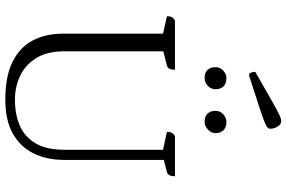

<svg xmlns="http://www.w3.org/2000/svg" viewBox="-202 -888 1102 739"><g transform="rotate(90 349.5 -519.0)"><path d="M364 12Q274 12 218 -16Q162 -44 136 -94Q110 -144 110 -211V-595L43 -610Q43 -622 46.5 -629Q50 -636 61 -641H249Q249 -614 233 -610L178 -596V-215Q178 -149 204 -107Q230 -65 272.5 -45Q315 -25 364 -25Q421 -25 464.5 -44Q508 -63 532.5 -105Q557 -147 557 -217V-595L488 -610Q488 -633 505 -641H659Q659 -614 643 -610L596 -598V-214Q596 -148 571 -97Q546 -46 495 -17Q444 12 364 12ZM450 -755Q428 -755 417.5 -766.5Q407 -778 407 -797Q407 -815 420.5 -827Q434 -839 450 -839Q471 -839 482 -827.5Q493 -816 493 -797Q493 -780 479 -767.5Q465 -755 450 -755ZM281 -755Q260 -755 249.5 -766.5Q239 -778 239 -797Q239 -815 252.5 -827Q266 -839 281 -839Q302 -839 313 -827.5Q324 -816 324 -797Q324 -780 311 -767.5Q298 -755 281 -755ZM271 -926Q263 -926 260 -933.5Q257 -941 257 -950Q332 -993 370 -1014.5Q408 -1036 423.5 -1043Q439 -1050 445 -1050Q459 -1050 467.5 -1036.5Q476 -1023 476 -1008Q476 -1002 471 -997Q466 -992 447 -984.5Q428 -977 386.5 -963.5Q345 -950 271 -926Z"/></g></svg>

Font: Petrona Light
Style: Regular
Weight: 300
Designer: Ringo R. Seeber
Foundry: Ringo R. Seeber
Version: Version 2.001; ttfautohint (v1.8.3)